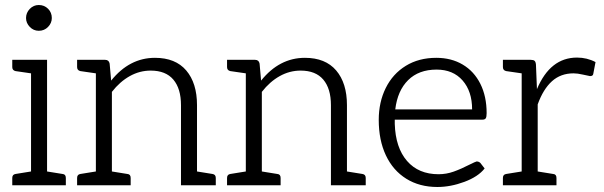

<svg xmlns="http://www.w3.org/2000/svg" viewBox="-20 -740 2414 767"><path d="M230 -45Q243 -44 243 -29V0H29V-29Q29 -43 42 -45L104 -55V-447L42 -456Q29 -459 29 -472V-501H168V-55ZM84 -668Q84 -689 99 -704.5Q114 -720 135 -720Q157 -720 172 -705Q187 -690 187 -668Q187 -648 172 -632.5Q157 -617 135 -617Q114 -617 99 -632.5Q84 -648 84 -668Z M829 -45Q842 -43 842 -29V0H703V-320Q703 -386 672.5 -422Q642 -458 582 -458Q538 -458 498.5 -436Q459 -414 427 -373V-55L489 -45Q502 -44 502 -29V0H288V-29Q288 -43 301 -45L363 -55V-447L301 -456Q288 -459 288 -472V-501H400Q415 -501 418 -486L424 -418Q497 -509 599 -509Q681 -509 724 -458.5Q767 -408 767 -320V-55Z M1428 -45Q1441 -43 1441 -29V0H1302V-320Q1302 -386 1271.5 -422Q1241 -458 1181 -458Q1137 -458 1097.5 -436Q1058 -414 1026 -373V-55L1088 -45Q1101 -44 1101 -29V0H887V-29Q887 -43 900 -45L962 -55V-447L900 -456Q887 -459 887 -472V-501H999Q1014 -501 1017 -486L1023 -418Q1096 -509 1198 -509Q1280 -509 1323 -458.5Q1366 -408 1366 -320V-55Z M1493 -261Q1493 -332 1521 -388.5Q1549 -445 1601 -477Q1653 -509 1723 -509Q1783 -509 1828.5 -482Q1874 -455 1899 -405Q1924 -355 1924 -288Q1924 -273 1920.5 -267.5Q1917 -262 1907 -262H1557V-245Q1560 -150 1606 -97Q1652 -44 1732 -44Q1763 -44 1792.5 -54.5Q1822 -65 1857 -83Q1879 -94 1884 -95Q1893 -95 1899 -89L1916 -67Q1890 -34 1835 -13.5Q1780 7 1727 7Q1656 7 1603 -26Q1550 -59 1521.5 -119.5Q1493 -180 1493 -261ZM1866 -303Q1866 -375 1828 -418.5Q1790 -462 1724 -462Q1653 -462 1610.5 -420Q1568 -378 1559 -303Z M2359 -492 2350 -445Q2349 -436 2337 -436Q2330 -437 2308.5 -442Q2287 -447 2271 -447Q2220 -447 2185 -415.5Q2150 -384 2128 -323V-55L2190 -45Q2203 -44 2203 -29V0H1989V-29Q1989 -43 2002 -45L2064 -55V-447L2002 -456Q1989 -459 1989 -472V-501H2100Q2111 -501 2115.5 -497Q2120 -493 2121 -482L2125 -384Q2178 -510 2285 -510Q2325 -510 2359 -492Z"/></svg>

Font: Aleo Light
Style: Regular
Weight: 300
Designer: Alessio Laiso
Foundry: Alessio Laiso
Version: Version 2.000